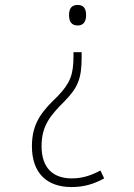

<svg xmlns="http://www.w3.org/2000/svg" viewBox="-20 -561 540 776"><path d="M294 -541C269 -541 259 -526 259 -500C259 -474 269 -458 294 -458C319 -458 328 -476 328 -500C328 -525 319 -541 294 -541ZM310 -331V-350H277V-334C277 -260 264 -225 213 -172C153 -114 109 -67 109 30C109 140 171 195 269 195C319 195 359 183 401 160L386 128C349 148 313 160 270 160C195 160 148 118 148 30C148 -52 182 -93 241 -152C296 -208 310 -245 310 -331Z"/></svg>

Font: Noto Sans Mono ExtraCondensed ExtraLight
Style: Regular
Weight: 200
Width: 2
Designer: Monotype Design Team
Foundry: Monotype Imaging Inc.
Version: Version 2.014